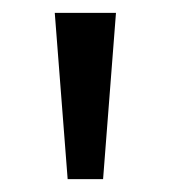

<svg xmlns="http://www.w3.org/2000/svg" viewBox="-20 -734 265 298"><path d="M160 -714 140 -456H85L65 -714Z"/></svg>

Font: RS Noto Sans
Style: Regular
Weight: 400
Designer: Monotype Design Team
Foundry: Monotype Imaging Inc.
Version: Version 3.10